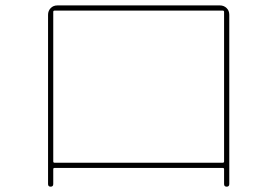

<svg xmlns="http://www.w3.org/2000/svg" viewBox="-20 -700 1040 720"><path d="M179.7 -655.3V-94.7Q179.7 -89.8 184.6 -89.8H815.4Q820.3 -89.8 820.3 -94.7V-655.3Q820.3 -660.2 815.4 -660.2H184.6Q179.7 -660.2 179.7 -655.3ZM160.2 -9.8V-644.5Q160.2 -659.2 169.9 -669.4Q179.7 -679.7 195.3 -679.7H804.7Q819.3 -679.7 829.6 -669.9Q839.8 -660.2 839.8 -644.5V-9.8Q839.8 0 830.1 0Q820.3 0 820.3 -9.8V-65.4Q820.3 -70.3 815.4 -70.3H184.6Q179.7 -70.3 179.7 -65.4V-9.8Q179.7 0 169.9 0Q160.2 0 160.2 -9.8Z"/></svg>

Font: Rounded-X Mgen+ 2m thin
Style: Regular
Weight: 100
Designer: [Source Han Sans]
Ryoko NISHIZUKA  (kana & ideographs); Paul D. Hunt (Latin, Greek & Cyrillic); Wenlong ZHANG  (bopomofo
Version: Version 1.059.20150602